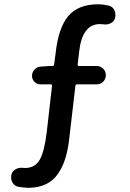

<svg xmlns="http://www.w3.org/2000/svg" viewBox="-20 -770 609 899"><path d="M487.3 -744.1Q506.8 -740.2 515.6 -722.7Q520.5 -711.9 520.5 -700.2Q520.5 -693.4 518.6 -685.5Q514.6 -668.9 498 -661.1Q486.3 -655.3 472.7 -655.3Q468.8 -655.3 463.9 -656.2Q455.1 -657.2 447.3 -657.2Q365.2 -657.2 350.6 -528.3L343.8 -468.8Q342.8 -460.9 350.6 -460.9H432.6Q451.2 -460.9 463.4 -448.2Q475.6 -435.5 475.6 -418Q475.6 -400.4 463.4 -387.7Q451.2 -375 432.6 -375H341.8Q334 -375 333 -368.2L304.7 -125Q298.8 -70.3 286.6 -30.3Q274.4 9.8 252.4 42.5Q230.5 75.2 195.3 92.3Q160.2 109.4 111.3 109.4Q86.9 108.4 65.4 104.5Q46.9 100.6 38.1 84Q32.2 73.2 32.2 60.5Q32.2 54.7 33.2 48.8Q37.1 32.2 51.8 23.4Q64.5 15.6 79.1 15.6Q82 15.6 85 15.6Q90.8 16.6 96.7 16.6Q144.5 16.6 166.5 -22.9Q188.5 -62.5 199.2 -154.3L223.6 -368.2Q223.6 -375 216.8 -375H169.9Q153.3 -375 141.6 -386.7Q129.9 -398.4 129.9 -415Q129.9 -431.6 141.6 -444.3Q153.3 -457 169.9 -458L209 -460.9H225.6Q233.4 -460.9 233.4 -468.8L240.2 -518.6Q252.9 -638.7 299.3 -694.3Q345.7 -750 440.4 -750Q461.9 -750 487.3 -744.1Z"/></svg>

Font: Gen Jyuu Gothic P Medium
Style: Regular
Weight: 500
Designer: [Source Han Sans]
Ryoko NISHIZUKA  (kana & ideographs); Paul D. Hunt (Latin, Greek & Cyrillic); Wenlong ZHANG  (bopomofo
Version: Version 1.002.20150607